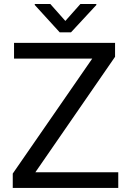

<svg xmlns="http://www.w3.org/2000/svg" viewBox="-20 -921 639 941"><path d="M559.6 -76.7V0H42.5V-70.3L432.1 -633.8H48.8V-710.9H543.9V-642.6L153.3 -76.7ZM226.6 -901.4 300.3 -818.4 374 -901.4H452.1V-896.5L328.1 -762.7H272.5L150.4 -896.5V-901.4Z"/></svg>

Font: Vazirmatn UI
Style: Regular
Weight: 400
Designer: Saber Rastikerdar
Foundry: Saber Rastikerdar
Version: Version 33.003